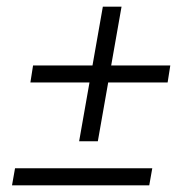

<svg xmlns="http://www.w3.org/2000/svg" viewBox="-20 -555 571 575"><path d="M490 -359 482 -308H304L273 -132H217L248 -308H71L79 -359H257L288 -535H344L313 -359ZM25 -51H436L427 0H16Z"/></svg>

Font: Chakra Petch Light
Style: Italic
Weight: 300
Italic angle: -10°
Designer: Katatrad Aksorn Co.,Ltd.
Foundry: Cadson Demak Co.,Ltd.
Version: Version 1.000; ttfautohint (v1.6)